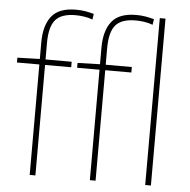

<svg xmlns="http://www.w3.org/2000/svg" viewBox="-54 -818 862 871"><g transform="rotate(5 377.5 -382.5)"><path d="M258 -503H139V0H113V-503H11V-525L113 -528V-603Q113 -681 146.5 -723Q180 -765 257 -765Q282 -765 301 -761.5Q320 -758 339 -753L335 -727Q317 -734 296.5 -737Q276 -740 257 -740Q193 -740 166 -708.5Q139 -677 139 -603V-528H258ZM532 -503H413V0H387V-503H285V-525L387 -528V-603Q387 -681 420.5 -723Q454 -765 531 -765Q556 -765 575 -761.5Q594 -758 613 -753L609 -727Q591 -734 570.5 -737Q550 -740 531 -740Q467 -740 440 -708.5Q413 -677 413 -603V-528H532ZM665 0H639V-760H665Z"/></g></svg>

Font: Noto Sans Thin
Style: Regular
Weight: 100
Designer: Monotype Design Team
Foundry: Monotype Imaging Inc.
Version: Version 2.007